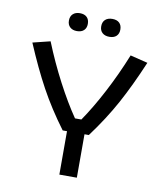

<svg xmlns="http://www.w3.org/2000/svg" viewBox="-86 -849 787 919"><g transform="rotate(10 307.5 -389.0)"><path d="M182 -734Q182 -755 194.5 -766.5Q207 -778 228 -778Q250 -778 262 -766.5Q274 -755 274 -734Q274 -714 262 -702.5Q250 -691 228 -691Q207 -691 194.5 -702.5Q182 -714 182 -734ZM339 -734Q339 -755 351.5 -766.5Q364 -778 386 -778Q408 -778 420 -766.5Q432 -755 432 -734Q432 -714 420 -702.5Q408 -691 386 -691Q364 -691 351.5 -702.5Q339 -714 339 -734ZM265 -211H244Q175 -304 126.5 -393Q78 -482 28 -600L113 -621Q152 -524 199 -434.5Q246 -345 292 -278H323Q369 -345 416 -434.5Q463 -524 502 -621L587 -600Q537 -482 488.5 -393Q440 -304 371 -211H350V0H265Z"/></g></svg>

Font: Athiti Medium
Style: Regular
Weight: 500
Designer: CadsonDemak Team
Foundry: CadsonDemak
Version: Version 1.033